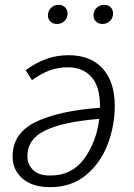

<svg xmlns="http://www.w3.org/2000/svg" viewBox="-20 -762 553 793"><path d="M454 -324Q454 -245 425.5 -168Q397 -91 336.5 -40Q276 11 187 11Q114 11 73 -24.5Q32 -60 32 -116Q32 -211 126 -257.5Q220 -304 393 -317V-323Q393 -405 357.5 -444.5Q322 -484 260 -484Q219 -484 184.5 -471Q150 -458 112 -431L86 -472Q128 -503 171 -518.5Q214 -534 264 -534Q354 -534 404 -479Q454 -424 454 -324ZM390 -271Q240 -259 166.5 -223Q93 -187 93 -117Q93 -83 116.5 -60Q140 -37 187 -37Q277 -37 327.5 -106Q378 -175 390 -271ZM178 -698Q178 -717 190.5 -729.5Q203 -742 222 -742Q238 -742 248.5 -732Q259 -722 259 -706Q259 -688 246.5 -675.5Q234 -663 215 -663Q199 -663 188.5 -673Q178 -683 178 -698ZM366 -698Q366 -717 379 -729.5Q392 -742 411 -742Q427 -742 437 -732Q447 -722 447 -706Q447 -688 434.5 -675.5Q422 -663 403 -663Q387 -663 376.5 -673Q366 -683 366 -698Z"/></svg>

Font: Fira Sans Light
Style: Italic
Weight: 300
Italic angle: -8°
Designer: bBox Type GmbH & Carrois Corporate GbR & Edenspiekermann AG
Foundry: bBox Type GmbH & Carrois Corporate GbR & Edenspiekermann AG
Version: Version 4.301